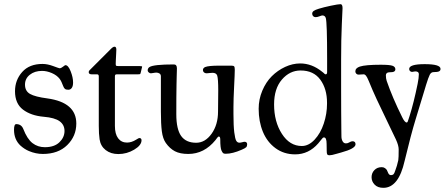

<svg xmlns="http://www.w3.org/2000/svg" viewBox="-20 -735 2154 930"><path d="M92.8 -110.4Q111.8 -61.5 137.5 -41.7Q163.1 -22 197.3 -22Q243.2 -22 267.8 -45.9Q292.5 -69.8 292.5 -100.6Q292.5 -130.4 268.8 -147.7Q245.1 -165 191.9 -169.4Q129.9 -174.8 91.3 -204.1Q52.7 -233.4 52.7 -293Q52.7 -347.2 87.4 -386.2Q122.1 -425.3 186 -425.3Q210 -425.3 238 -414.8Q266.1 -404.3 268.6 -404.3Q275.9 -404.3 285.2 -411.9Q294.4 -419.4 296.9 -419.4Q310.5 -419.4 322.3 -389.6Q334 -359.9 334 -335.4Q334 -317.9 327.6 -309.1Q321.3 -300.3 311 -300.3Q299.8 -300.3 294.7 -304.4Q289.6 -308.6 286.1 -317.9Q277.8 -341.3 269 -353Q255.4 -370.6 231 -381.1Q206.5 -391.6 183.6 -391.6Q147.9 -391.6 124.5 -373Q101.1 -354.5 101.1 -325.2Q101.1 -293.9 125.5 -280Q149.9 -266.1 209.5 -258.3Q349.6 -238.8 349.6 -136.7Q349.6 -75.7 305.9 -32.5Q262.2 10.7 187.5 10.7Q153.3 10.7 120.1 -3.4Q98.1 -12.7 79.1 -29.8Q47.9 -59.1 47.9 -106.4Q47.9 -133.8 58.6 -133.8Q83.5 -133.8 92.8 -110.4Z M536.6 -125Q536.6 -85.9 552.2 -65.2Q567.9 -44.4 595.2 -44.4Q617.2 -44.4 639.6 -58.6Q652.3 -66.4 654.3 -66.4Q665.5 -66.4 665.5 -55.7Q665.5 -31.2 629.9 -10Q594.2 11.2 553.2 11.2Q516.6 11.2 491.9 -8.1Q467.3 -27.3 462.4 -60.1Q458.5 -86.4 458.5 -125V-365.2Q458.5 -375 450.2 -375H424.3Q409.7 -375 409.7 -385.7Q409.7 -387.7 410.2 -388.7Q411.1 -392.1 413.6 -394.5L517.6 -498.5Q527.8 -508.8 534.7 -508.8Q543.5 -508.8 543.5 -494.6Q543.5 -492.7 542.7 -475.6Q542 -458.5 541 -441.9L540.5 -425.3Q540.5 -418 542.7 -416.5Q544.9 -415 554.2 -415H656.2Q668.5 -415 668.5 -411.6Q668.5 -410.6 666.5 -403.8L662.6 -387.2Q660.6 -377.9 658.9 -376.5Q657.2 -375 647.5 -375H546.4Q540.5 -375 538.6 -372.8Q536.6 -370.6 536.6 -365.2Z M1110.8 -216.3V-182.6Q1110.8 -126 1114.7 -94.2Q1118.7 -62.5 1124.3 -53.2Q1129.9 -43.9 1139.2 -43.9Q1146 -43.9 1153.3 -46.1Q1160.6 -48.3 1165 -48.3Q1170.9 -48.3 1174.1 -44.9Q1177.2 -41.5 1177.2 -36.6Q1177.2 -26.9 1172.6 -22Q1168 -17.1 1150.9 -9.8Q1106.4 9.8 1073.2 9.8Q1064.9 9.8 1061.3 7.1Q1057.6 4.4 1053.2 -4.9Q1046.9 -17.6 1046.9 -59.6Q1046.9 -73.7 1040 -73.7Q1038.6 -73.7 1037.4 -73Q1036.1 -72.3 1034.7 -70.6Q1033.2 -68.8 1031.7 -67.1Q1030.3 -65.4 1028.1 -62.3Q1025.9 -59.1 1023.9 -56.6Q969.2 10.7 892.1 10.7Q852.1 10.7 827.1 -2.4Q802.2 -15.6 783.2 -42.5Q768.6 -63 763.9 -99.1Q759.3 -135.3 759.3 -194.8V-365.2Q759.3 -374.5 752.7 -378.9Q746.1 -383.3 737.3 -383.3Q731 -383.3 723.1 -381.6Q715.3 -379.9 710.9 -379.9Q705.6 -379.9 700.4 -384.3Q695.3 -388.7 695.3 -394Q695.3 -404.3 704.1 -410.2Q723.6 -422.9 822.3 -422.9Q836.9 -422.9 836.9 -404.3Q836.9 -402.8 836.7 -393.1Q836.4 -383.3 835.9 -366Q835.4 -348.6 835 -324.5Q834.5 -300.3 834.2 -262.5Q834 -224.6 834 -181.6Q834 -109.4 857.4 -76.4Q880.9 -43.5 930.2 -43.5Q973.6 -43.5 1004.9 -87.2Q1036.1 -130.9 1036.1 -194.8Q1036.1 -209 1036.6 -244.4Q1037.1 -279.8 1037.1 -297.4Q1037.1 -352.5 1032.2 -368.7Q1027.8 -382.3 1009.3 -382.3Q1002.9 -382.3 994.1 -381.1Q985.4 -379.9 981 -379.9Q972.7 -379.9 967.8 -384.5Q962.9 -389.2 962.9 -395.5Q962.9 -405.3 973.6 -410.2Q990.2 -417 1041 -417H1101.1Q1110.8 -417 1114 -413.6Q1117.2 -410.2 1117.2 -397Q1117.2 -377.9 1114 -315.9Q1110.8 -253.9 1110.8 -216.3Z M1232.9 -208Q1232.9 -253.9 1250.5 -295.7Q1268.1 -337.4 1296.4 -365.7Q1324.7 -394 1361.1 -410.9Q1397.5 -427.7 1434.1 -427.7Q1490.7 -427.7 1540 -387.7Q1543.5 -385.3 1546.9 -382.3Q1550.3 -379.4 1551.5 -377.9Q1552.7 -376.5 1554.4 -375.7Q1556.2 -375 1557.6 -375Q1564.5 -375 1564.5 -385.7V-450.7Q1564.5 -624.5 1558.1 -647.5Q1554.2 -660.2 1541.5 -660.2Q1537.6 -660.2 1527.3 -656Q1517.1 -651.9 1508.8 -651.9Q1501.5 -651.9 1496.8 -656.7Q1492.2 -661.6 1492.2 -668.9Q1492.2 -676.8 1499.5 -682.1Q1506.8 -687.5 1524.9 -692.9Q1546.9 -699.7 1582.5 -707.3Q1618.2 -714.8 1629.4 -714.8Q1639.2 -714.8 1639.2 -695.3Q1639.2 -691.9 1635.7 -617.9Q1632.3 -543.9 1632.3 -446.8V-301.8Q1632.3 -245.6 1632.6 -194.1Q1632.8 -142.6 1633.3 -111.6Q1633.8 -80.6 1633.8 -73.7Q1633.8 -61 1639.4 -50.8Q1645 -40.5 1655.8 -40.5Q1664.6 -40.5 1672.6 -45.7Q1680.7 -50.8 1687.5 -50.8Q1702.1 -50.8 1702.1 -36.1Q1702.1 -15.1 1631.8 3.9Q1626 5.4 1611.8 9.5Q1597.7 13.7 1589.6 15.4Q1581.5 17.1 1575.7 17.1Q1567.9 17.1 1565.2 12.9Q1562.5 8.8 1562.5 -4.4Q1562.5 -10.3 1562.3 -21Q1562 -31.7 1562 -38.6Q1562 -69.3 1549.3 -69.3Q1545.9 -69.3 1543.2 -66.9Q1540.5 -64.5 1533.9 -55.9Q1527.3 -47.4 1521.5 -40.5Q1475.1 12.7 1409.7 12.7Q1355.5 12.7 1314.7 -17.1Q1273.9 -46.9 1253.4 -96.7Q1232.9 -146.5 1232.9 -208ZM1441.9 -27.8Q1475.1 -27.8 1503.9 -58.6Q1532.7 -89.4 1548.3 -136.5Q1564 -183.6 1564 -232.4V-237.3Q1564 -304.7 1531.5 -349.1Q1499 -393.6 1436 -393.6Q1383.3 -393.6 1345.5 -349.6Q1307.6 -305.7 1307.6 -229Q1307.6 -145.5 1345.5 -86.7Q1383.3 -27.8 1441.9 -27.8Z M1829.1 74.7Q1838.4 74.7 1845 79.6Q1851.6 84.5 1854 88.9Q1856.4 93.3 1859.9 102.1Q1864.3 113.3 1874 113.3Q1877.4 113.3 1880.1 112.3Q1882.8 111.3 1884.5 110.4Q1886.2 109.4 1887.9 106.4Q1889.6 103.5 1890.4 102.1Q1891.1 100.6 1892.6 96.2Q1894 91.8 1895 89.8Q1902.8 70.3 1909.2 41Q1911.1 30.3 1911.1 -11.2Q1911.1 -30.3 1897.9 -59.1Q1885.7 -85 1855.5 -147.5Q1825.2 -210 1804.4 -254.6Q1783.7 -299.3 1766.1 -342.8Q1757.8 -362.8 1752.4 -368.9Q1747.1 -375 1742.2 -375Q1738.3 -375 1728.8 -374.3Q1719.2 -373.5 1716.8 -373.5Q1710 -373.5 1705.6 -378.2Q1701.2 -382.8 1701.2 -389.2Q1701.2 -405.3 1723.1 -412.6Q1750.5 -421.4 1824.2 -421.4Q1867.2 -421.4 1881.1 -416.5Q1895 -411.6 1895 -399.4Q1895 -392.1 1888.9 -388.4Q1882.8 -384.8 1865.2 -384.8Q1857.9 -384.8 1853.5 -380.9Q1849.1 -377 1849.1 -370.6Q1849.1 -354.5 1853 -343.3Q1880.9 -262.2 1928.2 -167Q1940.4 -141.6 1950.2 -141.6Q1953.1 -141.6 1955.3 -147Q1957.5 -152.3 1963.9 -172.9Q1984.4 -238.3 2002.9 -329.1Q2008.8 -358.4 2008.8 -376Q2008.8 -389.2 1991.2 -389.2Q1987.8 -389.2 1983.2 -387.9Q1978.5 -386.7 1976.1 -386.7Q1970.7 -386.7 1966.3 -390.6Q1961.9 -394.5 1961.9 -400.9Q1961.9 -424.3 2037.1 -424.3Q2113.8 -424.3 2113.8 -401.4Q2113.8 -392.6 2106.2 -389.2Q2098.6 -385.7 2080.1 -385.7Q2068.4 -385.7 2061.8 -373.3Q2055.2 -360.8 2043.5 -322.8Q2040 -311 2038.1 -304.7L1992.2 -153.8Q1970.7 -83.5 1939.9 44.4Q1910.6 174.8 1836.9 174.8Q1809.6 174.8 1794.7 159.4Q1779.8 144 1779.8 123.5Q1779.8 103 1793.5 88.9Q1807.1 74.7 1829.1 74.7Z"/></svg>

Font: Cooper*
Style: Regular
Weight: 400
Designer: Owen Earl
Foundry: indestructible type*
Version: Version 0.001